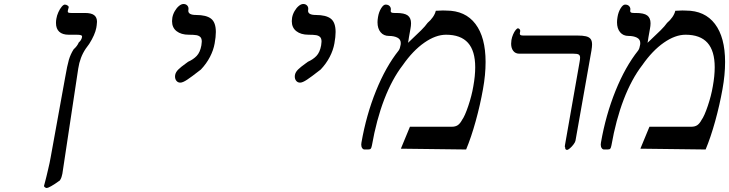

<svg xmlns="http://www.w3.org/2000/svg" viewBox="-20 -745 3653 962"><path d="M200.5 186.5 206.5 163.5 212.5 140Q214 132.5 221.5 102Q229 71.5 234 42.5L306 -354.5Q317 -418 325.2 -445.8Q333.5 -473.5 349 -498Q367.5 -514.5 374.5 -532Q388.5 -544 391 -559.5Q392 -566 386.2 -568.5Q380.5 -571 363 -571H324Q293 -571 276.8 -586Q260.5 -601 260.5 -630Q260.5 -641.5 262.5 -651.5Q265 -667.5 272.5 -684Q280 -700.5 289 -711.2Q298 -722 305 -722Q312 -722 318.8 -717.2Q325.5 -712.5 324 -707.5L320.5 -694.5L319.5 -688Q319.5 -683 323.5 -681.5Q327.5 -680 337.5 -680H405.5Q437.5 -680 451.8 -669Q466 -658 466 -636Q466 -628.5 464.5 -618.5L462.5 -605.5Q456 -571 427 -525L409.5 -501Q380.5 -458 372 -401.5L292.5 125.5Q290.5 135 288.2 142.2Q286 149.5 280 159Q252.5 179 236 188Q219.5 197 214.5 197Q209.5 197 204.8 193.2Q200 189.5 200.5 186.5Z M976 -388.5Q941 -361 918.5 -346Q896 -331 883.5 -331Q871.5 -331 864.2 -339.8Q857 -348.5 857 -361.5Q857 -366 857.5 -368.5Q860 -383.5 873.5 -396.8Q887 -410 909 -425.5L922.5 -435.5Q948.5 -447 965.5 -464.8Q982.5 -482.5 989 -517.5Q991 -532.5 991 -536.5Q991 -552 984 -559.2Q977 -566.5 964 -568.8Q951 -571 926 -571Q887.5 -571 864.8 -588.8Q842 -606.5 842 -639Q842 -647.5 843.5 -656.5Q846.5 -673.5 855.8 -689.5Q865 -705.5 876.8 -715.2Q888.5 -725 899.5 -725Q910.5 -725 917.5 -718.2Q924.5 -711.5 924.5 -701Q924.5 -697.5 924 -695.5Q923.5 -694 923.5 -691Q923.5 -670 962 -670Q1014 -670 1037.8 -651.2Q1061.5 -632.5 1061.5 -584.5Q1061.5 -560.5 1055.5 -527.5Q1049.5 -493.5 1032 -459.8Q1014.5 -426 986.5 -396.5Z M1576 -388.5Q1541 -361 1518.5 -346Q1496 -331 1483.5 -331Q1471.5 -331 1464.2 -339.8Q1457 -348.5 1457 -361.5Q1457 -366 1457.5 -368.5Q1460 -383.5 1473.5 -396.8Q1487 -410 1509 -425.5L1522.5 -435.5Q1548.5 -447 1565.5 -464.8Q1582.5 -482.5 1589 -517.5Q1591 -532.5 1591 -536.5Q1591 -552 1584 -559.2Q1577 -566.5 1564 -568.8Q1551 -571 1526 -571Q1487.5 -571 1464.8 -588.8Q1442 -606.5 1442 -639Q1442 -647.5 1443.5 -656.5Q1446.5 -673.5 1455.8 -689.5Q1465 -705.5 1476.8 -715.2Q1488.5 -725 1499.5 -725Q1510.5 -725 1517.5 -718.2Q1524.5 -711.5 1524.5 -701Q1524.5 -697.5 1524 -695.5Q1523.5 -694 1523.5 -691Q1523.5 -670 1562 -670Q1614 -670 1637.8 -651.2Q1661.5 -632.5 1661.5 -584.5Q1661.5 -560.5 1655.5 -527.5Q1649.5 -493.5 1632 -459.8Q1614.5 -426 1586.5 -396.5Z M2315.5 4 1988.5 0 2034 -110H2244Q2262 -110 2273.8 -118Q2285.5 -126 2295 -144Q2309 -163 2326.2 -214Q2343.5 -265 2351.5 -312.5Q2361 -364.5 2361 -408Q2361 -490 2324.8 -530.5Q2288.5 -571 2215 -571Q2163 -571 2106 -531.2Q2049 -491.5 1998 -418.5Q1944.5 -349 1905.2 -246.8Q1866 -144.5 1843.5 -16.5Q1841 -3.5 1837.5 0.2Q1834 4 1823.5 4H1806.5Q1799.5 4 1794.8 -2.8Q1790 -9.5 1790 -20.5Q1790 -23.5 1791 -30.5Q1815 -168.5 1864 -289.8Q1913 -411 1977.5 -492Q1981.5 -498 1983.5 -504.2Q1985.5 -510.5 1987.5 -521.5Q1988 -524 1988 -529.5Q1988 -548 1971 -556.5Q1954 -565 1928.5 -565Q1902.5 -565 1887 -583.5Q1871.5 -602 1871.5 -633.5Q1871.5 -644.5 1874 -659.5Q1878 -684.5 1889.5 -703.2Q1901 -722 1912 -722Q1926 -722 1933 -713.5Q1940 -705 1938 -694.5Q1937.5 -693 1937.5 -690Q1937.5 -684.5 1941.8 -682.2Q1946 -680 1956.5 -680H1965.5Q2006.5 -680 2023 -667.5Q2039.5 -655 2039.5 -628.5Q2039.5 -615.5 2036.5 -600.5L2029 -558.5Q2028 -554 2027 -545Q2026 -536.5 2024.5 -530.5Q2069 -572.5 2089.8 -593Q2110.5 -613.5 2122.5 -630.5Q2138 -643.5 2149 -659.5Q2160 -675.5 2163.5 -691Q2186 -692.5 2199 -692.5L2216 -692Q2311.5 -692 2362.2 -625Q2413 -558 2413 -434.5Q2413 -370 2400 -298.5Q2386 -219.5 2363.5 -138.2Q2341 -57 2315.5 4Z M2944.5 -498 2863.5 -40.5Q2862.5 -33.5 2854.2 -22.2Q2846 -11 2836.2 -2.5Q2826.5 6 2821 6Q2816 6 2813.5 2.2Q2811 -1.5 2812 -6.5H2811.5Q2811 -7 2810.5 -8.2Q2810 -9.5 2810 -12Q2810 -13.5 2811 -19.5L2881 -417.5Q2881.5 -421 2884 -434.8Q2886.5 -448.5 2886.5 -456Q2886.5 -467.5 2879.5 -471.8Q2872.5 -476 2853 -476H2582Q2562.5 -476 2551.8 -489.8Q2541 -503.5 2541 -526Q2541 -535 2542.5 -544.5Q2545 -559 2551 -572.8Q2557 -586.5 2563.8 -594.8Q2570.5 -603 2575 -603Q2580.5 -603 2583.8 -598.2Q2587 -593.5 2586.5 -589.5L2585 -580.5Q2584.5 -579 2584.5 -576Q2584.5 -571.5 2588.2 -569.2Q2592 -567 2601.5 -567H2872.5Q2900 -567 2915.8 -563.2Q2931.5 -559.5 2939 -550Q2946.5 -540.5 2946.5 -522Q2946.5 -510 2943.5 -493.5Z M3515.5 4 3188.5 0 3234 -110H3444Q3462 -110 3473.8 -118Q3485.5 -126 3495 -144Q3509 -163 3526.2 -214Q3543.5 -265 3551.5 -312.5Q3561 -364.5 3561 -408Q3561 -490 3524.8 -530.5Q3488.5 -571 3415 -571Q3363 -571 3306 -531.2Q3249 -491.5 3198 -418.5Q3144.5 -349 3105.2 -246.8Q3066 -144.5 3043.5 -16.5Q3041 -3.5 3037.5 0.2Q3034 4 3023.5 4H3006.5Q2999.5 4 2994.8 -2.8Q2990 -9.5 2990 -20.5Q2990 -23.5 2991 -30.5Q3015 -168.5 3064 -289.8Q3113 -411 3177.5 -492Q3181.5 -498 3183.5 -504.2Q3185.5 -510.5 3187.5 -521.5Q3188 -524 3188 -529.5Q3188 -548 3171 -556.5Q3154 -565 3128.5 -565Q3102.5 -565 3087 -583.5Q3071.5 -602 3071.5 -633.5Q3071.5 -644.5 3074 -659.5Q3078 -684.5 3089.5 -703.2Q3101 -722 3112 -722Q3126 -722 3133 -713.5Q3140 -705 3138 -694.5Q3137.5 -693 3137.5 -690Q3137.5 -684.5 3141.8 -682.2Q3146 -680 3156.5 -680H3165.5Q3206.5 -680 3223 -667.5Q3239.5 -655 3239.5 -628.5Q3239.5 -615.5 3236.5 -600.5L3229 -558.5Q3228 -554 3227 -545Q3226 -536.5 3224.5 -530.5Q3269 -572.5 3289.8 -593Q3310.5 -613.5 3322.5 -630.5Q3338 -643.5 3349 -659.5Q3360 -675.5 3363.5 -691Q3386 -692.5 3399 -692.5L3416 -692Q3511.5 -692 3562.2 -625Q3613 -558 3613 -434.5Q3613 -370 3600 -298.5Q3586 -219.5 3563.5 -138.2Q3541 -57 3515.5 4Z"/></svg>

Font: JuliaMono BoldItalic
Style: Regular
Weight: 700
Italic angle: -9°
Monospace: yes
Designer: cormullion
Foundry: corm
Version: Version 0.049; ttfautohint (v1.8.4)